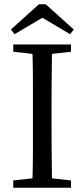

<svg xmlns="http://www.w3.org/2000/svg" viewBox="-20 -878 395 898"><path d="M42 -636V-670H312V-636L223 -626Q222 -563 221.5 -494.5Q221 -426 221 -359V-312Q221 -246 221.5 -177Q222 -108 223 -44L312 -34V0H42V-34L132 -44Q134 -108 134 -176.5Q134 -245 134 -312V-359Q134 -425 134 -493.5Q134 -562 132 -626ZM194 -858 325 -740 308 -718 178 -795 48 -718 31 -740 162 -858Z"/></svg>

Font: Source Serif 4 Subhead
Style: Regular
Weight: 400
Designer: Frank Grießhammer
Foundry: Adobe Systems Incorporated
Version: Version 4.004;hotconv 1.0.117;makeotfexe 2.5.65602